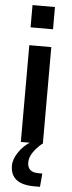

<svg xmlns="http://www.w3.org/2000/svg" viewBox="-63 -769 387 1032"><g transform="rotate(5 130.0 -253.0)"><path d="M70.8 -522H189.5V0H70.8ZM69.3 -618.2V-738.3H190.4V-618.2ZM164.1 231.4Q97.7 231.4 65.9 205.8Q34.2 180.2 34.2 130.4Q34.2 96.2 60.3 57.6Q86.4 19 126.5 -4.9L186 0Q156.7 24.9 138.4 51.8Q120.1 78.6 120.1 106.4Q120.1 131.8 134.5 145.5Q148.9 159.2 179.2 159.2H200.7L194.3 231.4Z"/></g></svg>

Font: Monda SemiBold
Style: Regular
Weight: 600
Designer: Vernon Adams
Foundry: Vernon Adams
Version: Version 2.200